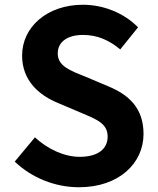

<svg xmlns="http://www.w3.org/2000/svg" viewBox="-20 -774 664 808"><path d="M312 14C483 14 584 -89 584 -210C584 -317 525 -374 435 -411L338 -452C275 -477 223 -496 223 -549C223 -598 264 -627 329 -627C390 -627 439 -605 486 -566L561 -659C501 -720 415 -754 329 -754C179 -754 73 -661 73 -540C73 -432 148 -372 223 -341L322 -299C388 -271 433 -254 433 -199C433 -147 392 -114 315 -114C250 -114 180 -147 127 -196L42 -94C114 -25 213 14 312 14Z"/></svg>

Font: Noto Sans HK
Style: Bold
Weight: 700
Designer: Ryoko NISHIZUKA 西塚涼子 (kana, bopomofo & ideographs); Paul D. Hunt (Latin, Greek & Cyrillic); Sandoll Communications 산돌커뮤니
Foundry: Adobe
Version: Version 2.002;hotconv 1.0.116;makeotfexe 2.5.65601